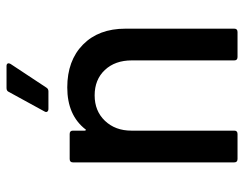

<svg xmlns="http://www.w3.org/2000/svg" viewBox="-99 -641 740 582"><g transform="rotate(-90 271.0 -350.0)"><path d="M296.9 -516.1Q378.4 -516.1 426.8 -468.5Q475.1 -420.9 475.1 -339.8V-9.8Q475.1 0 464.8 0H389.2Q378.9 0 378.9 -9.8V-320.8Q378.9 -371.1 349.9 -402.1Q320.8 -433.1 272.9 -433.1Q225.6 -433.1 195.8 -401.9Q166 -370.6 166 -321.8V-9.8Q166 0 155.8 0H80.1Q69.8 0 69.8 -9.8V-499Q69.8 -508.8 80.1 -508.8H155.8Q166 -508.8 166 -499V-462.9Q166 -460 168.5 -459.5Q169.4 -459.5 169.9 -460.9Q212.9 -516.1 296.9 -516.1ZM285.2 -573.2H231.9Q226.1 -573.2 223.6 -576.7Q221.2 -580.1 224.1 -585L283.2 -692.9Q286.1 -700.2 294.9 -700.2H361.8Q367.7 -700.2 369.4 -696.8Q371.1 -693.4 368.2 -688L296.9 -580.1Q293 -573.2 285.2 -573.2Z"/></g></svg>

Font: Gruenseis Font Medium
Style: Regular
Weight: 500
Designer: Jeremy Tribby
Foundry: Tribby Type
Version: Version 1.408;Glyphs 3.1.2 (3151)